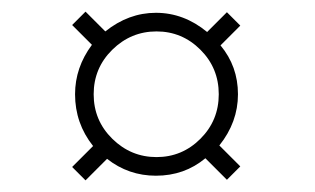

<svg xmlns="http://www.w3.org/2000/svg" viewBox="-20 -523 542 330"><path d="M389 -361Q389 -313 357 -273L393 -237L370 -214L333 -251Q297 -221 248 -221Q201 -221 164 -250L127 -213L104 -236L140 -272Q109 -311 109 -361Q109 -407 138 -446Q138 -446 104 -480L127 -503L161 -469Q201 -501 248 -501Q296 -501 336 -468L370 -502L393 -479L359 -445Q389 -409 389 -361ZM249 -253Q293 -253 324.5 -284.5Q356 -316 356 -361Q356 -406 324.5 -437.5Q293 -469 249 -469Q205 -469 173 -437.5Q141 -406 141 -361Q141 -316 173 -284.5Q205 -253 249 -253Z"/></svg>

Font: Josefin Sans Light
Style: Regular
Weight: 300
Designer: Santiago Orozco
Foundry: Typemade
Version: Version 2.000